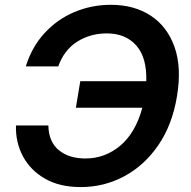

<svg xmlns="http://www.w3.org/2000/svg" viewBox="-20 -757 784 787"><path d="M311 9.8Q224.6 9.8 164.8 -24.4Q105 -58.6 74.2 -116Q43.5 -173.3 45.4 -242.7H178.2Q179.7 -175.3 221.2 -141.4Q262.7 -107.4 330.1 -107.4Q410.2 -107.4 472.7 -159.7Q535.2 -211.9 563.5 -315.4H291L309.1 -424.3H579.6Q582.5 -520.5 538.8 -570.3Q495.1 -620.1 417.5 -620.1Q350.1 -620.1 296.4 -586.2Q242.7 -552.2 218.8 -484.9H85.9Q110.4 -564.5 162.4 -621.1Q214.4 -677.7 284.7 -707.5Q355 -737.3 434.6 -737.3Q529.8 -737.3 597.7 -692.9Q665.5 -648.4 695.3 -564.7Q725.1 -481 705.6 -363.3Q686.5 -246.1 629.4 -162.6Q572.3 -79.1 489.7 -34.7Q407.2 9.8 311 9.8Z"/></svg>

Font: Inter Semi Bold
Style: Italic
Weight: 600
Italic angle: -9.39999°
Designer: Rasmus Andersson
Foundry: rsms
Version: Version 4.000;git-3c8e0fc